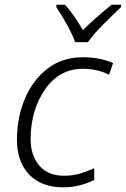

<svg xmlns="http://www.w3.org/2000/svg" viewBox="-20 -785 534 815"><path d="M247 10Q288 10 321 1Q354 -8 380 -21V-71Q349 -57 318.5 -48Q288 -39 252 -39Q183 -39 146.5 -82.5Q110 -126 110 -194Q110 -316 170.5 -404.5Q231 -493 332 -493Q393 -493 443 -468L460 -517Q405 -542 332 -542Q244 -542 181.5 -493.5Q119 -445 85.5 -365.5Q52 -286 52 -192Q52 -98 104 -44Q156 10 247 10ZM299 -606H353Q376 -639 420.5 -683.5Q465 -728 494 -755V-765H454Q425 -742 392.5 -713.5Q360 -685 332 -657Q316 -685 296 -714Q276 -743 256 -765H220L219 -755Q239 -725 263 -682.5Q287 -640 299 -606Z"/></svg>

Font: Noto Sans UI Light
Style: Italic
Weight: 300
Italic angle: -12°
Designer: Monotype Design Team
Foundry: Monotype Imaging Inc.
Version: Version 1.901